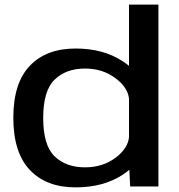

<svg xmlns="http://www.w3.org/2000/svg" viewBox="-20 -805 775 829"><path d="M542 0 538.5 -72Q525.5 -61 509 -50Q426 4 306 4Q180 4 108.8 -71.2Q37.5 -146.5 37.5 -296.5Q37.5 -446.5 108.8 -521Q180 -595.5 306 -595.5Q426 -595.5 509 -541Q524.5 -531 537 -520.5V-785H664V0ZM537 -212.5V-379Q532 -426.5 481 -465.5Q425 -509 347 -509Q265 -509 215.8 -461.2Q166.5 -413.5 166.5 -295.5Q166.5 -177.5 215.8 -130Q265 -82.5 347 -82.5Q425 -82.5 481 -125.5Q532 -164.5 537 -212.5Z"/></svg>

Font: Anybody ExtraExpanded Medium
Style: Regular
Weight: 500
Width: 8
Designer: Tyler Finck
Foundry: Etcetera Type Company
Version: Version 1.010; ttfautohint (v1.8.3) -l 8 -r 50 -G 200 -x 14 